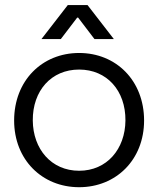

<svg xmlns="http://www.w3.org/2000/svg" viewBox="-20 -741 609 769"><path d="M296.9 8.8C445.3 8.8 557.1 -101.6 557.1 -258.3C557.1 -418 445.3 -528.8 296.9 -528.8C148.4 -528.8 36.6 -418 36.6 -258.3C36.6 -101.6 148.4 8.8 296.9 8.8ZM111.3 -258.3C110.4 -377.9 185.5 -462.4 296.9 -462.4C408.2 -462.4 483.4 -377.9 482.4 -258.3C481.4 -144 408.2 -57.1 296.9 -57.1C185.5 -57.1 112.3 -144 111.3 -258.3ZM146 -584.5H223.6L289.1 -670.4H293L358.4 -584.5H436L330.6 -720.7H251.5Z"/></svg>

Font: Faust Sans
Style: Regular
Weight: 400
Designer: Andreas Faust
Version: Version 1.003;Glyphs 3.1.2 (3151)